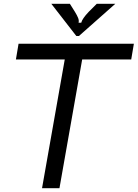

<svg xmlns="http://www.w3.org/2000/svg" viewBox="-20 -994 727 1014"><path d="M294 0H202L322 -680H64L78 -763H687L673 -680H414ZM383 -804 251 -974H349L376 -931Q387 -913 392.5 -899.5Q398 -886 395 -874H409Q414 -895 448 -931L491 -974H589L397 -804Z"/></svg>

Font: Open Sauce Sans
Style: Italic
Weight: 400
Italic angle: -10°
Designer: Alfredo Marco Pradil
Foundry: Creative Sauce Fz LLC
Version: Version 1.477